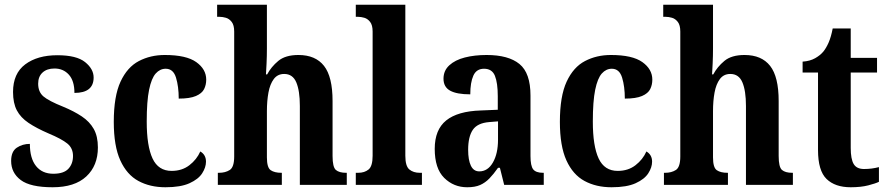

<svg xmlns="http://www.w3.org/2000/svg" viewBox="-20 -780 3746 810"><path d="M202 10Q108 10 67.5 -20.5Q27 -51 27 -101Q27 -141 51 -157Q75 -173 106 -173Q106 -112 132 -79.5Q158 -47 205 -47Q249 -47 268.5 -68Q288 -89 288 -122Q288 -155 264 -174.5Q240 -194 185 -217Q134 -239 100.5 -261.5Q67 -284 51 -314.5Q35 -345 35 -392Q35 -470 86.5 -508.5Q138 -547 222 -547Q303 -547 339 -518Q375 -489 375 -453Q375 -388 294 -388Q294 -439 270.5 -465Q247 -491 210 -491Q178 -491 159.5 -474Q141 -457 141 -427Q141 -392 163.5 -373Q186 -354 246 -330Q292 -311 325 -289Q358 -267 375.5 -236Q393 -205 393 -158Q393 -81 344 -35.5Q295 10 202 10Z M678 10Q613 10 564 -16.5Q515 -43 487.5 -103.5Q460 -164 460 -266Q460 -374 488.5 -435.5Q517 -497 566 -522.5Q615 -548 675 -548Q766 -548 808 -518Q850 -488 850 -444Q850 -422 841 -404Q832 -386 806.5 -375Q781 -364 734 -364Q734 -415 722.5 -452.5Q711 -490 679 -490Q655 -490 637 -470Q619 -450 609 -401.5Q599 -353 599 -267Q599 -164 623.5 -111.5Q648 -59 704 -59Q748 -59 779 -83Q810 -107 825 -141Q849 -127 849 -98Q849 -74 833 -49Q817 -24 779.5 -7Q742 10 678 10Z M899 0V-51H904Q931 -51 949.5 -63Q968 -75 968 -120V-647Q968 -674 957.5 -687.5Q947 -701 933 -705Q919 -709 907 -709H896V-760H1106V-576Q1106 -543 1104.5 -511.5Q1103 -480 1102 -466H1107Q1124 -498 1154 -523Q1184 -548 1239 -548Q1311 -548 1347 -502Q1383 -456 1383 -354V-122Q1383 -75 1397 -63Q1411 -51 1440 -51H1443V0H1245V-333Q1245 -397 1230 -432.5Q1215 -468 1179 -468Q1151 -468 1135 -446.5Q1119 -425 1112.5 -389.5Q1106 -354 1106 -311V-116Q1106 -73 1122 -62Q1138 -51 1167 -51H1169V0Z M1481 0V-51H1491Q1518 -51 1535 -65Q1552 -79 1552 -123V-647Q1552 -674 1541.5 -687.5Q1531 -701 1517 -705Q1503 -709 1491 -709H1481V-760H1690V-123Q1690 -79 1707 -65Q1724 -51 1751 -51H1760V0Z M1951 10Q1894 10 1854 -29.5Q1814 -69 1814 -152Q1814 -233 1862.5 -272Q1911 -311 2009 -314L2080 -317V-374Q2080 -430 2068 -460Q2056 -490 2022 -490Q1990 -490 1977 -461Q1964 -432 1964 -382Q1907 -382 1879 -397.5Q1851 -413 1851 -448Q1851 -482 1875.5 -504.5Q1900 -527 1941 -537.5Q1982 -548 2033 -548Q2125 -548 2171.5 -510Q2218 -472 2218 -377V-122Q2218 -80 2229.5 -65.5Q2241 -51 2271 -51H2274V0H2107L2089 -72H2081Q2062 -45 2044.5 -27Q2027 -9 2005.5 0.5Q1984 10 1951 10ZM2002 -57Q2038 -57 2059.5 -94.5Q2081 -132 2081 -191V-268L2044 -265Q1994 -261 1974.5 -232Q1955 -203 1955 -148Q1955 -105 1966.5 -81Q1978 -57 2002 -57Z M2560 10Q2495 10 2446 -16.5Q2397 -43 2369.5 -103.5Q2342 -164 2342 -266Q2342 -374 2370.5 -435.5Q2399 -497 2448 -522.5Q2497 -548 2557 -548Q2648 -548 2690 -518Q2732 -488 2732 -444Q2732 -422 2723 -404Q2714 -386 2688.5 -375Q2663 -364 2616 -364Q2616 -415 2604.5 -452.5Q2593 -490 2561 -490Q2537 -490 2519 -470Q2501 -450 2491 -401.5Q2481 -353 2481 -267Q2481 -164 2505.5 -111.5Q2530 -59 2586 -59Q2630 -59 2661 -83Q2692 -107 2707 -141Q2731 -127 2731 -98Q2731 -74 2715 -49Q2699 -24 2661.5 -7Q2624 10 2560 10Z M2781 0V-51H2786Q2813 -51 2831.5 -63Q2850 -75 2850 -120V-647Q2850 -674 2839.5 -687.5Q2829 -701 2815 -705Q2801 -709 2789 -709H2778V-760H2988V-576Q2988 -543 2986.5 -511.5Q2985 -480 2984 -466H2989Q3006 -498 3036 -523Q3066 -548 3121 -548Q3193 -548 3229 -502Q3265 -456 3265 -354V-122Q3265 -75 3279 -63Q3293 -51 3322 -51H3325V0H3127V-333Q3127 -397 3112 -432.5Q3097 -468 3061 -468Q3033 -468 3017 -446.5Q3001 -425 2994.5 -389.5Q2988 -354 2988 -311V-116Q2988 -73 3004 -62Q3020 -51 3049 -51H3051V0Z M3569 10Q3503 10 3467 -25Q3431 -60 3431 -147V-474H3366V-520Q3397 -522 3419 -534.5Q3441 -547 3454 -563Q3466 -578 3476 -601Q3486 -624 3493 -660H3569V-536H3680V-474H3569V-156Q3569 -109 3581.5 -88Q3594 -67 3625 -67Q3658 -67 3688 -75V-13Q3674 -6 3643 2Q3612 10 3569 10Z"/></svg>

Font: Noto Serif Lao Condensed
Style: Bold
Weight: 700
Width: 3
Designer: Monotype Design Team
Foundry: Monotype Imaging Inc.
Version: Version 2.003; ttfautohint (v1.8.4.7-5d5b)